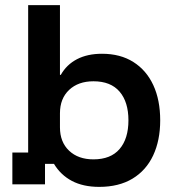

<svg xmlns="http://www.w3.org/2000/svg" viewBox="-20 -720 677 750"><path d="M367.5 10Q305 10 260.8 -13.3Q216.7 -36.7 190.8 -80H155.8V0H28.3V-124.2H90V-700H214.2V-427.5H217.5Q240 -467.5 280.8 -488.8Q321.7 -510 378.3 -510Q450 -510 500.8 -477.9Q551.7 -445.8 578.8 -387.5Q605.8 -329.2 605.8 -250Q605.8 -171.7 578.3 -112.9Q550.8 -54.2 497.5 -22.1Q444.2 10 367.5 10ZM345 -97.5Q412.5 -97.5 447.1 -137.9Q481.7 -178.3 481.7 -250Q481.7 -321.7 447.1 -362.1Q412.5 -402.5 345 -402.5Q285.8 -402.5 250 -368.8Q214.2 -335 214.2 -277.5V-222.5Q214.2 -165 250 -131.2Q285.8 -97.5 345 -97.5Z"/></svg>

Font: Funnel Display SemiBold
Style: Regular
Weight: 600
Designer: NORD ID, Kristian Moeller
Foundry: Dicotype
Version: Version 1.000